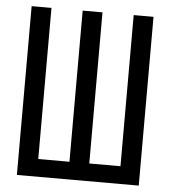

<svg xmlns="http://www.w3.org/2000/svg" viewBox="-51 -744 702 791"><g transform="rotate(5 300.0 -349.0)"><path d="M48 -698H130V-73H259V-698H341V-73H470V-698H552V0H48Z"/></g></svg>

Font: iA Writer Mono V
Style: Regular
Weight: 400
Designer: Mike Abbink, Paul van der Laan, Pieter van Rosmalen
Foundry: Bold Monday
Version: Version 2.000